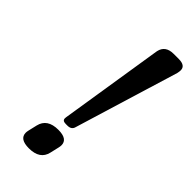

<svg xmlns="http://www.w3.org/2000/svg" viewBox="-230 -743 814 814"><g transform="rotate(45 177.0 -336.5)"><path d="M166 -122.1Q221.7 -122.1 221.7 -85Q221.7 -78.1 219.7 -69.8L210.4 -29.8Q198.7 22 132.8 22Q77.1 22 76.7 -15.1Q76.7 -22 78.6 -29.8L87.9 -69.8Q100.1 -122.1 166 -122.1ZM210 -182.6Q205.1 -161.6 180.7 -161.6H170.4Q150.9 -161.6 150.9 -175.8Q150.9 -179.2 151.4 -182.6L225.1 -648.9L226.1 -654.3Q235.4 -695.3 283.7 -695.3H314.5Q354.5 -695.3 354.5 -667Q354.5 -660.6 353 -653.8L352.1 -648.9Z"/></g></svg>

Font: Caudex
Style: Bold
Weight: 700
Italic angle: -13°
Version: Version 1.04